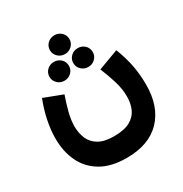

<svg xmlns="http://www.w3.org/2000/svg" viewBox="-192 -778 1090 1141"><g transform="rotate(-30 353.0 -207.5)"><path d="M273.9 -566.9Q273.9 -594.2 293.5 -612.8Q313 -631.3 340.8 -631.3Q368.7 -631.3 388.2 -612.8Q407.7 -594.2 407.7 -566.9Q407.7 -540 388.2 -521.2Q368.7 -502.4 340.8 -502.4Q313 -502.4 293.5 -521.2Q273.9 -540 273.9 -566.9ZM356 -431.2Q356 -458.5 375.5 -477.1Q395 -495.6 422.9 -495.6Q450.7 -495.6 470 -477.1Q489.3 -458.5 489.3 -431.2Q489.3 -404.3 470 -385.5Q450.7 -366.7 422.9 -366.7Q395 -366.7 375.5 -385.5Q356 -404.3 356 -431.2ZM192.4 -431.2Q192.4 -458.5 211.9 -477.1Q231.4 -495.6 259.3 -495.6Q287.1 -495.6 306.4 -477.1Q325.7 -458.5 325.7 -431.2Q325.7 -404.3 306.4 -385.5Q287.1 -366.7 259.3 -366.7Q231.4 -366.7 211.9 -385.5Q192.4 -404.3 192.4 -431.2ZM350.6 66.4Q418.9 66.4 459 44.7Q499 22.9 516.1 -14.9Q533.2 -52.7 533.2 -101.6Q533.2 -153.3 516.1 -209Q499 -264.6 476.6 -318.4L615.7 -370.1Q644.5 -294.9 655.8 -232.7Q667 -170.4 667 -104.5Q667 45.4 585.2 130.6Q503.4 215.8 350.6 215.8Q245.6 215.8 176.5 175.3Q107.4 134.8 73.7 64.7Q40 -5.4 40 -94.7Q40 -154.3 53.2 -218Q66.4 -281.7 91.3 -345.2L217.8 -296.9Q199.2 -244.1 186.5 -194.3Q173.8 -144.5 173.8 -102.1Q173.8 -56.2 189.9 -17.8Q206.1 20.5 244.6 43.5Q283.2 66.4 350.6 66.4Z"/></g></svg>

Font: Vazirmatn RD UI FD Black
Style: Regular
Weight: 900
Designer: Saber Rastikerdar
Foundry: Saber Rastikerdar
Version: Version 33.003